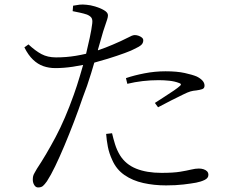

<svg xmlns="http://www.w3.org/2000/svg" viewBox="-20 -795 1040 843"><path d="M299 -746 301 -770Q316 -773 329.5 -774.5Q343 -776 360 -774Q376 -773 398 -766.5Q420 -760 437 -750Q454 -740 454 -728Q454 -720 450.5 -709.5Q447 -699 442.5 -685.5Q438 -672 433 -657Q424 -625 410 -577Q410 -575 410 -574Q445 -586 475 -599Q513 -615 540 -629Q551 -635 558.5 -638Q566 -641 572 -641Q580 -641 588.5 -638Q597 -635 603 -630Q609 -625 609 -618Q609 -606 600.5 -598Q592 -590 570 -580Q560 -574 527.5 -562Q495 -550 453 -537Q423 -528 394 -520Q387 -497 380 -473Q363 -417 343 -366Q325 -313 304.5 -259.5Q284 -206 263 -156Q242 -106 222.5 -65.5Q203 -25 186 1Q176 15 168.5 21.5Q161 28 147 28Q137 28 130.5 17.5Q124 7 124 -6Q124 -15 125.5 -21.5Q127 -28 131.5 -35.5Q136 -43 142 -54Q182 -114 224 -193Q266 -272 304 -379Q318 -418 331 -462Q338 -486 345 -510Q324 -506 300 -502Q260 -496 223 -496Q195 -496 170.5 -504.5Q146 -513 125 -533Q104 -553 87 -587L105 -600Q135 -572 162 -557.5Q189 -543 226 -543Q271 -543 313 -550Q337 -554 358 -559Q367 -596 374 -629Q382 -666 385 -692Q387 -709 381.5 -717Q376 -725 362 -731Q347 -736 330.5 -739.5Q314 -743 299 -746ZM472 -210Q477 -188 485 -162Q493 -136 507 -113Q532 -73 578 -54.5Q624 -36 689 -36Q741 -36 771 -41Q801 -46 819.5 -50.5Q838 -55 853 -55Q864 -55 873.5 -52Q883 -49 889 -43Q895 -37 895 -27Q895 -13 878.5 -5Q862 3 841 7Q819 11 785.5 15Q752 19 709 19Q656 19 609 8.5Q562 -2 526.5 -26.5Q491 -51 473 -92Q459 -122 453.5 -151Q448 -180 446 -207ZM539 -427 533 -452Q568 -464 614 -473Q660 -482 707 -482Q757 -482 791 -474.5Q825 -467 844 -459Q860 -451 869 -441Q878 -431 878 -419Q878 -407 867.5 -403.5Q857 -400 842 -398Q828 -397 816 -393.5Q804 -390 784 -380Q763 -370 731.5 -354Q700 -338 674 -324L660 -343Q678 -355 701 -369.5Q724 -384 743.5 -397.5Q763 -411 769 -417Q775 -421 774 -425Q773 -429 765 -431Q747 -438 723.5 -440.5Q700 -443 677 -443Q641 -443 606.5 -439Q572 -435 539 -427Z"/></svg>

Font: Early Summer Mincho Light
Style: Regular
Weight: 300
Designer: GuiWonder
Version: Version 1.002